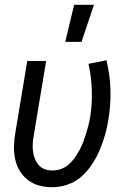

<svg xmlns="http://www.w3.org/2000/svg" viewBox="-20 -775 540 803"><path d="M198 8Q170 8 144 1Q118 -6 97 -22Q76 -38 62.5 -60.5Q49 -83 43.5 -109Q38 -135 38.5 -163Q39 -191 44 -219L94 -520H173L121 -208Q118 -191 117 -174.5Q116 -158 118 -142Q120 -126 126 -111Q132 -96 142 -84.5Q152 -73 167 -67.5Q182 -62 199 -62Q217 -62 234.5 -68Q252 -74 266.5 -86.5Q281 -99 292 -114.5Q303 -130 312 -146.5Q321 -163 327.5 -180Q334 -197 339.5 -214.5Q345 -232 349.5 -249.5Q354 -267 357 -284Q366 -342 364 -398.5Q362 -455 350 -508L425 -523Q440 -464 442 -400.5Q444 -337 433 -273Q428 -242 419 -210Q410 -178 397 -147.5Q384 -117 365 -88Q346 -59 320.5 -36.5Q295 -14 262.5 -3Q230 8 198 8ZM253 -600 290 -755H373L321 -600Z"/></svg>

Font: Iosevka Curly
Style: Italic
Weight: 400
Italic angle: -9°
Monospace: yes
Designer: Belleve Invis
Foundry: Belleve Invis
Version: Version 22.1.2; ttfautohint (v1.8.4)